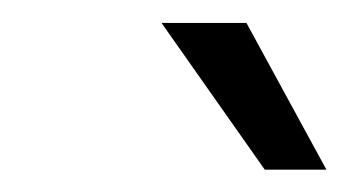

<svg xmlns="http://www.w3.org/2000/svg" viewBox="-20 -741 312 170"><path d="M269 -590.8H214.4L123 -720.7H198.2Z"/></svg>

Font: Franko
Style: Light Italic
Weight: 300
Designer: Google
Version: Version 1.200310; 2013